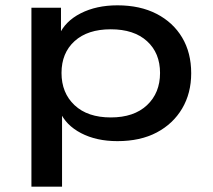

<svg xmlns="http://www.w3.org/2000/svg" viewBox="-20 -521 798 721"><path d="M98 180V-492H209V-388H201Q224 -441 283 -471Q342 -501 421 -501Q506 -501 568 -469Q630 -437 664 -380Q698 -323 698 -246Q698 -171 664 -113.5Q630 -56 568.5 -23.5Q507 9 421 9Q342 9 284.5 -21Q227 -51 205 -102H213V180ZM396 -80Q483 -80 532 -126Q581 -172 581 -247Q581 -322 532 -366.5Q483 -411 396 -411Q309 -411 260 -366.5Q211 -322 211 -247Q211 -172 260 -126Q309 -80 396 -80Z"/></svg>

Font: Nunito Sans 10pt Expanded SemiBold
Style: Regular
Weight: 600
Width: 7
Designer: Vernon Adams
Foundry: Vernon Adams
Version: Version 3.101;gftools[0.9.27]